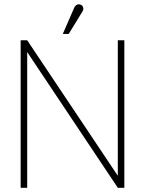

<svg xmlns="http://www.w3.org/2000/svg" viewBox="-20 -891 690 911"><path d="M570 0V-700H539V-57L109 -700H78V0H109V-644L539 0ZM306 -730 371 -836C379 -848 376 -864 362 -869C349 -874 337 -866 332 -854L278 -730Z"/></svg>

Font: Advent Pro
Style: ExtraLight
Weight: 250
Designer: Andreas Kalpakidis
Foundry: Andreas Kalpakidis
Version: Version 2.002 2007